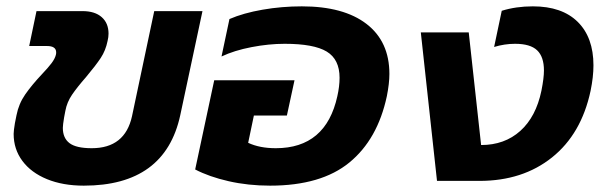

<svg xmlns="http://www.w3.org/2000/svg" viewBox="-20 -570 1904 605"><path d="M23 -148Q23 -158 27 -182L32 -207Q39 -243 59.5 -272.5Q80 -302 112 -336Q132 -357 142.5 -371Q153 -385 156 -397Q157 -400 157 -405Q157 -425 128 -425H72L95 -535H240Q279 -535 300.5 -516Q322 -497 322 -464Q322 -453 319 -441Q313 -411 297.5 -387.5Q282 -364 251 -327Q223 -295 207 -271.5Q191 -248 186 -221L182 -200Q178 -176 178 -167Q178 -135 199 -119Q220 -103 269 -103Q374 -103 396 -204L466 -535H618L548 -207Q500 15 244 15Q178 15 128 -5.5Q78 -26 50.5 -63Q23 -100 23 -148Z M595 -36 655 -317H908L884 -206H780L762 -120Q798 -103 849 -103Q1007 -103 1043 -267Q1050 -298 1050 -325Q1050 -383 1009.5 -407.5Q969 -432 877 -432Q827 -432 772.5 -421.5Q718 -411 678 -392L703 -510Q747 -529 807.5 -539.5Q868 -550 931 -550Q1063 -550 1135 -494.5Q1207 -439 1207 -337Q1207 -307 1199 -267Q1170 -131 1081 -58Q992 15 831 15Q762 15 700.5 1Q639 -13 595 -36Z M1306 -468H1457L1496 -113Q1570 -113 1619.5 -157.5Q1669 -202 1686 -284Q1694 -324 1694 -348Q1694 -391 1672.5 -411.5Q1651 -432 1603 -432Q1570 -432 1537 -422L1561 -536Q1606 -550 1659 -550Q1751 -550 1800.5 -501Q1850 -452 1850 -364Q1850 -328 1841 -284Q1812 -148 1719.5 -74Q1627 0 1491 0H1357Z"/></svg>

Font: Prompt SemiBold
Style: Italic
Weight: 600
Italic angle: -12°
Designer: Katatrad Team
Foundry: CadsonDemak
Version: Version 1.001